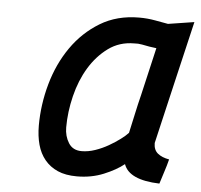

<svg xmlns="http://www.w3.org/2000/svg" viewBox="-43 -555 639 609"><g transform="rotate(5 276.0 -250.0)"><path d="M552 -510Q529 -411 506 -314Q483 -217 460 -117Q460 -95 473.5 -84Q487 -73 510 -69Q505 -49 498.5 -29.5Q492 -10 486 10Q389 7 372 -42Q347 -22 308 -6Q269 10 223 10Q187 10 162 -1Q137 -12 120.5 -32Q104 -52 96.5 -79.5Q89 -107 89 -140Q89 -207 107.5 -273Q126 -339 162.5 -391.5Q199 -444 252.5 -476.5Q306 -509 377 -509Q403 -509 427.5 -504.5Q452 -500 469 -497ZM231 -71Q252 -71 274 -78.5Q296 -86 316 -97.5Q336 -109 352 -121Q368 -133 376 -142Q383 -173 389.5 -203.5Q396 -234 404 -266L439 -417L417 -420Q406 -422 393 -424.5Q380 -427 368 -426Q321 -426 285.5 -400Q250 -374 225.5 -333.5Q201 -293 188.5 -242Q176 -191 176 -142Q176 -114 189.5 -92.5Q203 -71 231 -71Z"/></g></svg>

Font: Panefresco 600wt
Style: Italic
Weight: 600
Foundry: Campivisivi & Chank Co
Version: Version 1.000